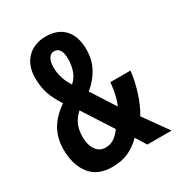

<svg xmlns="http://www.w3.org/2000/svg" viewBox="-174 -837 891 961"><g transform="rotate(-30 271.5 -356.5)"><path d="M232 -723Q302 -723 339.5 -681.5Q377 -640 377 -566Q377 -508 353 -462Q329 -416 282 -376L370 -239Q381 -263 388 -294Q395 -325 399 -363H515Q509 -308 490.5 -248.5Q472 -189 443 -140L543 0H403L365 -61Q331 -27 291 -8.5Q251 10 197 10Q111 10 69 -45Q27 -100 27 -187Q27 -251 54.5 -300.5Q82 -350 141 -390Q111 -435 97 -475.5Q83 -516 83 -568Q83 -639 123.5 -681Q164 -723 232 -723ZM231 -638Q212 -638 200.5 -620Q189 -602 189 -567Q189 -539 199 -506.5Q209 -474 227 -449Q252 -471 263 -502.5Q274 -534 274 -570Q274 -638 231 -638ZM194 -318Q166 -292 153.5 -263Q141 -234 141 -193Q141 -148 161 -119.5Q181 -91 215 -91Q242 -91 263.5 -104.5Q285 -118 305 -146Z"/></g></svg>

Font: Noto Sans Thai ExtCond SemBd
Style: Regular
Weight: 600
Width: 2
Designer: Monotype Design Team
Foundry: Monotype Imaging Inc.
Version: Version 2.002; ttfautohint (v1.8.4.7-5d5b)